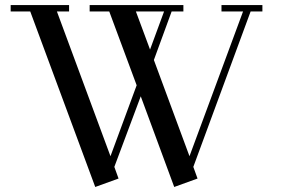

<svg xmlns="http://www.w3.org/2000/svg" viewBox="-20 -722 1109 756"><path d="M22 -676.8V-702.1H252V-676.8H204.1L415 -106.9L518.1 -386.2L410.2 -676.8H333V-702.1H702.1V-676.8H655.8L585.9 -485.8L726.1 -106.9L937 -676.8H852.1V-702.1H1013.2V-676.8H966.8L741.2 -64.9L757.8 -19L666 14.2L534.2 -342.8L430.2 -64.9L446.8 -19L355 14.2L99.1 -676.8ZM515.1 -676.8 570.8 -526.9 626 -676.8Z"/></svg>

Font: Dehuti Alt
Style: Bold
Weight: 700
Version: Version 1.2